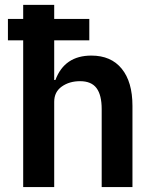

<svg xmlns="http://www.w3.org/2000/svg" viewBox="-20 -760 627 780"><path d="M74.2 0V-596.2H12.2V-683.1H74.2V-740.2H200.2V-683.1H342.8V-596.2H200.2V-435.1H205.1Q242.2 -534.2 351.1 -534.2Q431.2 -534.2 474.6 -480.7Q518.1 -427.2 518.1 -330.1V0H393.1V-316.9Q393.1 -374 372.1 -402.1Q351.1 -430.2 305.2 -430.2Q261.7 -430.2 231 -408.4Q200.2 -386.7 200.2 -346.2V0Z"/></svg>

Font: Anuphan SemiBold
Style: Bold
Weight: 600
Designer: Mike Abbink, Paul van der Laan, Pieter van Rosmalen, Mint Tantisuwanna
Foundry: Bold Monday; Cadson Demak
Version: Version 3.002;hotconv 1.0.109;makeotfexe 2.5.65596